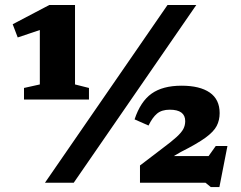

<svg xmlns="http://www.w3.org/2000/svg" viewBox="-20 -727 960 764"><path d="M159 0 646.5 -707H761L273.5 0ZM885 -146 853 17.5H819L797.5 0H537V-68.5L625.5 -136Q662.5 -163.5 682.2 -181.5Q702 -199.5 709.5 -213.8Q717 -228 717 -245Q717 -290.5 655.5 -290.5Q623.5 -290.5 605 -275Q586.5 -259.5 571 -227.5L515.5 -252Q539 -323 583.2 -354.5Q627.5 -386 702.5 -386Q775 -386 814.5 -358.8Q854 -331.5 854 -277Q854 -248.5 842.2 -225.8Q830.5 -203 797.5 -179Q764.5 -155 700 -122.5L671.5 -106H810L838.5 -146ZM138.5 -391V-607.5L50.5 -578L30.5 -630.5L176 -707H278.5V-391L334 -377V-331H75.5V-377Z"/></svg>

Font: Newsreader 6pt
Style: Bold
Weight: 700
Designer: Hugues Gentile
Foundry: Production Type
Version: Version 1.003; ttfautohint (v1.8.3)